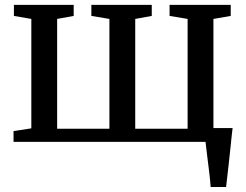

<svg xmlns="http://www.w3.org/2000/svg" viewBox="-20 -566 982 766"><path d="M34 0V-43L105 -54V-490.5L35.5 -502.5V-546.5H274V-502.5L208 -490.5V-52.5H416.5V-490.5L344.5 -502.5V-546.5H585.5V-502.5L519.5 -490.5V-52.5H728.5V-490.5L656.5 -502.5V-546.5H900.5V-502.5L831.5 -490.5V-55H908Q906.5 -43 905 -29.8Q903.5 -16.5 902 -2V0Q897 45.5 891.8 94.5Q886.5 143.5 882 180H820.5Q818.5 152.5 814.5 119.5Q810.5 86.5 806.5 55Q802.5 23.5 800 0Z"/></svg>

Font: Merriweather Text
Style: Regular
Weight: 400
Designer: Eben Sorkin
Foundry: Eben Sorkin
Version: Version 2.100; ttfautohint (v1.7.19-72a1) -l 8 -r 50 -G 200 